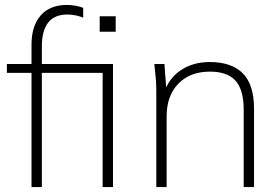

<svg xmlns="http://www.w3.org/2000/svg" viewBox="-20 -760 1137 780"><path d="M108 0V-464H8V-500H118L108 -489V-578Q108 -655 145.5 -697.5Q183 -740 252 -740Q269 -740 288 -736.5Q307 -733 318 -728V-688Q307 -693 290 -697Q273 -701 254 -701Q201 -701 175.5 -668Q150 -635 150 -571V-486L142 -500H439V0H397V-464H150V0ZM385 -631V-694H450V-631Z M615 0V-392Q615 -418 612.5 -445Q610 -472 607 -500H648L657 -380H645Q666 -443 715.5 -475.5Q765 -508 832 -508Q921 -508 966.5 -462Q1012 -416 1012 -318V0H970V-314Q970 -395 937 -432Q904 -469 833 -469Q752 -469 704.5 -420Q657 -371 657 -288V0Z"/></svg>

Font: Mulish ExtraLight
Style: Regular
Weight: 200
Designer: Vernon Adams
Foundry: Vernon Adams
Version: Version 3.603